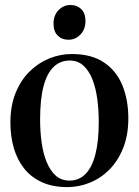

<svg xmlns="http://www.w3.org/2000/svg" viewBox="-20 -735 554 766"><path d="M21.5 -245.5Q21.5 -313 42.2 -364.2Q63 -415.5 98.2 -450Q133.5 -484.5 177 -502Q220.5 -519.5 266.5 -519.5Q345 -519.5 395 -485.8Q445 -452 468.5 -394Q492 -336 492 -263Q492 -195.5 471.2 -144Q450.5 -92.5 416 -58Q381.5 -23.5 338 -6Q294.5 11.5 248.5 11.5Q190.5 11.5 147.5 -8Q104.5 -27.5 76.8 -62.2Q49 -97 35.2 -144Q21.5 -191 21.5 -245.5ZM257.5 -14.5Q295 -14.5 321 -40.8Q347 -67 360.5 -119Q374 -171 374 -249.5Q374 -296.5 368 -340.5Q362 -384.5 348.5 -418.8Q335 -453 312.8 -473.2Q290.5 -493.5 258.5 -493.5Q220 -493.5 193.5 -467.8Q167 -442 153.5 -390Q140 -338 140 -258.5Q140 -211 146 -167.2Q152 -123.5 166 -89Q180 -54.5 202.2 -34.5Q224.5 -14.5 257.5 -14.5ZM252.5 -576.5Q226.5 -576.5 210 -593.2Q193.5 -610 193.5 -640.5Q193.5 -673.5 213.2 -694.2Q233 -715 261 -715H262Q287.5 -715 304.2 -698.5Q321 -682 321 -651Q321 -618.5 301.2 -597.5Q281.5 -576.5 253.5 -576.5Z"/></svg>

Font: Merriweather 144pt Medium
Style: Regular
Weight: 500
Version: Version 2.100